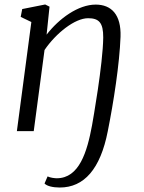

<svg xmlns="http://www.w3.org/2000/svg" viewBox="-20 -588 647 861"><path d="M55.7 0H131.3L179.7 -363.8C231.9 -440.4 316.4 -506.3 375 -506.3C423.8 -506.3 443.4 -486.3 442.9 -419.4C441.4 -298.3 396.5 -47.4 392.6 -25.4C370.6 93.3 335.4 211.4 234.4 211.4C225.1 211.4 205.1 209 193.4 203.1L179.7 234.9C190.4 246.6 217.3 252.9 248 252.9C356.9 252.9 430.2 170.4 463.4 0C489.3 -129.4 516.1 -301.3 520.5 -423.3C523.9 -522.5 479.5 -567.4 409.2 -567.4C330.6 -567.4 244.6 -504.9 189 -432.6L202.1 -558.1L182.6 -567.9L79.6 -547.4L72.8 -512.2L120.6 -489.3Z"/></svg>

Font: Merriweather
Style: Light Italic
Weight: 300
Italic angle: -7.5°
Designer: Eben Sorkin
Foundry: Eben Sorkin
Version: Version 1.001